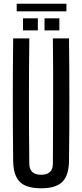

<svg xmlns="http://www.w3.org/2000/svg" viewBox="-20 -1007 443 1035"><path d="M202 8Q122 8 87 -26.5Q52 -61 51 -140Q47 -470 51 -800H138Q136 -635 136 -462.5Q136 -290 138 -125Q138 -65 202 -65Q265 -65 265 -125Q266 -290 266.5 -462.5Q267 -635 265 -800H352Q356 -470 352 -140Q351 -61 316 -26.5Q281 8 202 8ZM220 -843V-908H300V-843ZM104 -843V-908H184V-843ZM70 -946V-987H338V-946Z"/></svg>

Font: Big Shoulders Display SemiBold
Style: Regular
Weight: 600
Designer: Patric King
Foundry: XO Type Co
Version: Version 1.000; ttfautohint (v1.8.2)